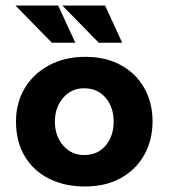

<svg xmlns="http://www.w3.org/2000/svg" viewBox="-20 -664 611 696"><path d="M38 -224Q38 -291 69.5 -344Q101 -397 158 -427.5Q215 -458 289 -458Q364 -458 419 -427.5Q474 -397 503.5 -344Q533 -291 533 -224Q533 -157 503.5 -103.5Q474 -50 419 -19Q364 12 287 12Q215 12 158.5 -16Q102 -44 70 -97Q38 -150 38 -224ZM179 -223Q179 -171 209 -136.5Q239 -102 285 -102Q334 -102 363 -136.5Q392 -171 392 -223Q392 -275 363 -309.5Q334 -344 285 -344Q239 -344 209 -309.5Q179 -275 179 -223ZM36 -644H191L253 -509H168ZM206 -644H361L423 -509H338Z"/></svg>

Font: Reem Kufi Ink
Style: Bold
Weight: 700
Designer: Khaled Hosny
Version: Version 1.002